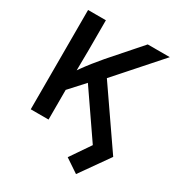

<svg xmlns="http://www.w3.org/2000/svg" viewBox="-216 -867 1129 1218"><g transform="rotate(30 349.0 -258.0)"><path d="M165 -177.7V-307.6Q188.5 -344.7 211.7 -377.2Q234.9 -409.7 260.5 -441.9Q286.1 -474.1 316.4 -509.8L507.8 -727.5H669.4L361.3 -379.9L351.6 -382.3ZM70.8 0V-727.5H201.2V-511.2L199.2 -335.9L201.2 -272.5V0ZM524.9 212.4 425.8 146 525.4 0 289.6 -342.8 370.6 -440.9 674.8 0Z"/></g></svg>

Font: Inter 17pt SemiBold
Style: Regular
Weight: 600
Version: Version 4.001;git-66647c0bb